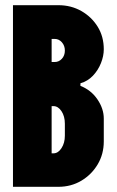

<svg xmlns="http://www.w3.org/2000/svg" viewBox="-20 -720 450 740"><path d="M30 0V-700H205Q254 -700 293.5 -677.5Q333 -655 356.5 -617Q380 -579 380 -530Q380 -504 369 -476.5Q358 -449 338 -428Q318 -407 290 -399V-389Q331 -373 355.5 -337Q380 -301 380 -263V-175Q380 -126 356.5 -86.5Q333 -47 293.5 -23.5Q254 0 205 0ZM179 -481H191Q207 -481 218.5 -493.5Q230 -506 230 -525Q230 -544 218.5 -557Q207 -570 191 -570H179ZM179 -129H186Q204 -129 217 -149Q230 -169 230 -197V-243Q230 -272 217 -291.5Q204 -311 186 -311H179Z"/></svg>

Font: Vina Sans
Style: Regular
Weight: 400
Designer: Andree Nguyen
Foundry: Nguyen Type Foundry
Version: Version 1.002; ttfautohint (v1.8.4.7-5d5b);gftools[0.9.28]